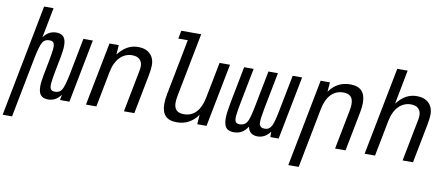

<svg xmlns="http://www.w3.org/2000/svg" viewBox="-122 -1093 3814 1634"><g transform="rotate(10 1784.5 -276.0)"><path d="M144.5 -759.8H226.1L175.8 -500Q199.2 -530.8 225.8 -545.4Q252.4 -560.1 285.2 -560.1Q349.6 -560.1 364.7 -506.8Q370.1 -487.8 370.1 -461.9Q370.1 -441.4 366.9 -415.3Q363.8 -389.2 357.4 -356.9L333.5 -233.9Q327.6 -204.1 323.7 -178.2Q319.8 -152.3 318.4 -139.2Q317.4 -131.3 316.9 -124.3Q316.4 -117.2 316.4 -110.8Q316.4 -87.4 325.7 -74.7Q335 -62 361.3 -62Q381.8 -62 396 -69.8Q410.2 -77.6 418.9 -91.8Q429.2 -108.9 439.7 -144Q450.2 -179.2 460.9 -233.9L521.5 -546.9H603L497.1 0H415.5L424.3 -46.9Q400.9 -16.1 374.3 -1.5Q347.7 13.2 314.9 13.2Q250.5 13.2 235.4 -40Q230 -59.1 230 -85Q230 -105.5 233.2 -131.6Q236.3 -157.7 242.7 -189.9L266.6 -313Q272.9 -345.2 276.6 -370.4Q280.3 -395.5 281.7 -408.2Q282.7 -416 283.2 -422.9Q283.7 -429.7 283.7 -436.5Q283.7 -459.5 274.4 -472.2Q265.1 -484.9 238.8 -484.9Q218.3 -484.9 204.1 -477.1Q189.9 -469.2 181.2 -455.1Q169.9 -436.5 159.2 -398.4Q148.4 -360.4 139.2 -313L38.1 208H-43Z M747.1 -546.9H827.1L821.3 -464.8Q859.4 -513.7 901.6 -536.9Q943.8 -560.1 994.1 -560.1Q1026.4 -560.1 1052.2 -551Q1078.1 -542 1096.4 -524.7Q1114.7 -507.3 1124.5 -482.7Q1134.3 -458 1134.3 -426.8Q1134.3 -409.7 1131.6 -387Q1128.9 -364.3 1124 -338.9L1058.1 0H968.3L1034.2 -339.4Q1035.2 -341.8 1035.6 -346.2Q1043 -380.4 1043 -400.9Q1043 -439.5 1020.5 -460.7Q998 -481.9 955.1 -481.9Q924.3 -481.9 897.7 -470.2Q871.1 -458.5 849.9 -436.5Q828.6 -414.6 813.2 -382.3Q797.9 -350.1 790 -309.1L730 0H640.1Z M1426.3 14.2Q1358.9 14.2 1327.1 -20Q1295.4 -54.2 1295.4 -122.6Q1295.4 -161.1 1304.7 -207L1398.4 -689.9H1316.4L1330.1 -759.8H1502L1394.5 -207Q1391.6 -191.4 1389.9 -177.5Q1388.2 -163.6 1388.2 -150.9Q1388.2 -106.4 1409.2 -85.2Q1430.2 -64 1473.6 -64Q1539.1 -64 1580.3 -108.6Q1621.6 -153.3 1637.7 -236.8L1698.2 -546.9H1788.6L1682.1 0H1601.6L1607.9 -82Q1574.2 -34.7 1528.8 -10.3Q1483.4 14.2 1426.3 14.2Z M1918.9 13.2Q1888.7 13.2 1868.7 2.4Q1848.6 -8.3 1838.9 -37.1Q1831.5 -59.1 1831.5 -91.3Q1831.5 -117.7 1836.2 -151.6Q1840.8 -185.5 1849.1 -230L1910.6 -546.9H1992.7L1931.6 -233.9Q1926.3 -205.1 1922.6 -183.8Q1918.9 -162.6 1916.5 -140.1Q1915.5 -131.3 1914.8 -123.5Q1914.1 -115.7 1914.1 -108.9Q1914.1 -86.9 1923.1 -74.5Q1932.1 -62 1958 -62Q1978.5 -62 1993.2 -69.8Q2007.8 -77.6 2017.6 -91.8Q2029.3 -108.9 2039.3 -144.8Q2049.3 -180.7 2059.6 -233.9L2120.6 -546.9H2202.6L2141.6 -233.9Q2133.3 -190.4 2129.2 -160.4Q2125 -130.4 2125 -111.8Q2125 -98.1 2127.4 -89.4Q2130.9 -77.6 2141.6 -69.8Q2152.3 -62 2172.9 -62Q2189.9 -62 2202.1 -68.1Q2214.4 -74.2 2222.9 -85.2Q2231.4 -96.2 2237.3 -110.6Q2243.2 -125 2248 -142.1Q2258.3 -178.7 2269 -233.9L2330.1 -546.9H2411.6L2305.2 0H2233.4L2232.9 -46.9Q2209 -15.1 2182.1 -1Q2155.3 13.2 2124.5 13.2Q2090.8 13.2 2068.4 -3.4Q2045.9 -20 2039.1 -55.7Q2015.1 -20.5 1987.3 -3.7Q1959.5 13.2 1918.9 13.2Z M2571.8 -546.9H2651.9L2645.5 -464.8Q2712.9 -560.1 2826.2 -560.1Q2893.1 -560.1 2925.8 -526.1Q2958.5 -492.2 2958.5 -422.4Q2958.5 -403.8 2956.1 -383.1Q2953.6 -362.3 2949.2 -338.9L2883.3 0H2793L2858.9 -338.9Q2861.8 -354.5 2863.5 -368.4Q2865.2 -382.3 2865.2 -395Q2865.2 -440.4 2844 -461.2Q2822.8 -481.9 2780.3 -481.9Q2747.6 -481.9 2720.7 -470.2Q2693.8 -458.5 2672.9 -436.3Q2651.9 -414.1 2637.5 -381.8Q2623 -349.6 2615.2 -309.1L2515.1 208H2425.3Z M3196.3 -759.8H3286.1L3229.5 -464.8Q3267.6 -513.7 3309.8 -536.9Q3352.1 -560.1 3402.3 -560.1Q3434.6 -560.1 3460.4 -551Q3486.3 -542 3504.6 -524.7Q3522.9 -507.3 3532.7 -482.7Q3542.5 -458 3542.5 -426.8Q3542.5 -409.7 3539.8 -387Q3537.1 -364.3 3532.2 -338.9L3466.3 0H3376.5L3442.4 -339.4Q3443.4 -341.8 3443.8 -346.2Q3451.2 -380.4 3451.2 -400.9Q3451.2 -439.5 3428.7 -460.7Q3406.2 -481.9 3363.3 -481.9Q3332.5 -481.9 3305.9 -470.2Q3279.3 -458.5 3258.1 -436.5Q3236.8 -414.6 3221.4 -382.3Q3206.1 -350.1 3198.2 -309.1L3138.2 0H3048.3Z"/></g></svg>

Font: Hack
Style: Italic
Weight: 400
Italic angle: -11°
Monospace: yes
Designer: Christopher Simpkins
Foundry: Christopher Simpkins
Version: Version 2.019; ttfautohint (v1.4.1) -l 4 -r 80 -G 350 -x 0 -